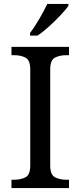

<svg xmlns="http://www.w3.org/2000/svg" viewBox="-20 -951 407 971"><path d="M38 0V-42H51Q85 -42 109 -54.5Q133 -67 133 -114V-600Q133 -647 109 -659.5Q85 -672 51 -672H38V-714H329V-672H316Q282 -672 258 -659.5Q234 -647 234 -600V-114Q234 -67 258 -54.5Q282 -42 316 -42H329V0ZM132 -784Q154 -813 178.5 -855Q203 -897 219 -931H326V-921Q314 -904 287 -875Q260 -846 228.5 -817.5Q197 -789 170 -771H132Z"/></svg>

Font: Noto Serif Oriya
Style: Regular
Weight: 400
Designer: David Williams
Foundry: Google LLC, David Williams
Version: Version 1.051; ttfautohint (v1.8.4.7-5d5b)